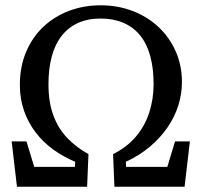

<svg xmlns="http://www.w3.org/2000/svg" viewBox="-20 -705 761 725"><path d="M44 0 24 -171H80L118 -46L79 -75H293L261 -45L264 -94Q219 -113 181 -140.5Q143 -168 115 -204.5Q87 -241 71 -286Q55 -331 55 -384Q55 -454 79 -510Q103 -566 145 -605Q187 -644 242 -664.5Q297 -685 360 -685Q425 -685 481 -663.5Q537 -642 578.5 -603Q620 -564 643.5 -511Q667 -458 667 -395Q667 -351 653.5 -307.5Q640 -264 613 -224.5Q586 -185 546.5 -151.5Q507 -118 455 -94L458 -45L426 -75H642L603 -46L641 -171H697L677 0H412L407 -123Q459 -149 493 -189Q527 -229 543.5 -280Q560 -331 560 -387Q560 -448 547 -494.5Q534 -541 508.5 -572Q483 -603 445.5 -619Q408 -635 360 -635Q311 -635 274 -618Q237 -601 212 -568.5Q187 -536 175 -490Q163 -444 163 -387Q163 -318 182 -268Q201 -218 235 -183Q269 -148 314 -123L309 0Z"/></svg>

Font: Source Serif 4 Variable
Style: Regular
Weight: 400
Designer: Frank Grießhammer
Foundry: Adobe
Version: Version 4.005;hotconv 1.1.0;makeotfexe 2.6.0